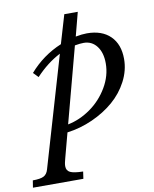

<svg xmlns="http://www.w3.org/2000/svg" viewBox="-193 -738 853 1062"><g transform="rotate(-10 234.0 -207.5)"><path d="M42 -347.2 15.1 -375Q90.3 -461.4 194.8 -504.9L242.2 -665H317.9L283.2 -532.2Q319.8 -539.1 346.2 -539.1Q430.7 -539.1 477.8 -492.7Q524.9 -446.3 524.9 -363.8Q524.9 -299.8 493.4 -239.5Q461.9 -179.2 409.7 -134.3Q357.4 -89.4 288.8 -58.6Q220.2 -27.8 146 -18.1L108.9 121.1Q101.1 147.9 101.1 164.1Q101.1 189 121.6 199Q142.1 209 193.8 210L188 250H-95.2L-88.9 210Q-46.4 210 -27.3 200.2Q-8.3 190.4 -1 164.1L180.2 -454.1Q106.9 -416.5 42 -347.2ZM319.8 -490.2Q299.8 -490.2 270 -484.9L157.2 -61Q224.1 -74.2 284.4 -116.7Q344.7 -159.2 382.8 -223.6Q420.9 -288.1 420.9 -357.9Q420.9 -418 393.3 -454.1Q365.7 -490.2 319.8 -490.2Z"/></g></svg>

Font: Libre Baskerville
Style: Italic
Weight: 400
Designer: Pablo Impallari, Rodrigo Fuenzalida
Foundry: Pablo Impallari, Rodrigo Fuenzalida
Version: Version 1.000